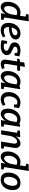

<svg xmlns="http://www.w3.org/2000/svg" viewBox="2262 -3078 827 5392"><g transform="rotate(90 2676.0 -382.5)"><path d="M579 -776 470 -88 541 -66 531 -1 351 5 373 -124Q336 -59 281.5 -24Q227 11 175 11Q112 11 71.5 -39Q31 -89 31 -188Q31 -285 70.5 -366.5Q110 -448 179 -496Q248 -544 332 -544Q377 -544 422 -528L447 -685L375 -707L385 -770ZM388 -317 407 -432Q367 -453 329 -453Q279 -453 238 -418Q197 -383 174 -325.5Q151 -268 151 -202Q151 -143 170 -114Q189 -85 222 -85Q254 -85 288 -112Q322 -139 349 -191.5Q376 -244 388 -317Z M739 -219V-209Q739 -141 767.5 -108Q796 -75 849 -75Q917 -75 1000 -121L1030 -52Q927 11 823 11Q733 11 678 -43Q623 -97 623 -207Q623 -294 658.5 -371.5Q694 -449 761 -496Q828 -543 917 -543Q997 -543 1043 -506.5Q1089 -470 1089 -409Q1089 -349 1043 -306Q997 -263 922 -241Q847 -219 762 -219ZM750 -297Q760 -296 779 -296Q855 -296 914 -323Q973 -350 973 -397Q973 -424 953.5 -441Q934 -458 901 -458Q848 -458 808 -412Q768 -366 750 -297Z M1290 -392Q1290 -366 1312 -351Q1334 -336 1384 -315Q1429 -296 1458 -280Q1487 -264 1507.5 -235.5Q1528 -207 1528 -165Q1528 -111 1496 -71Q1464 -31 1407 -10Q1350 11 1277 11Q1194 11 1108 -13L1133 -168H1207L1205 -85Q1246 -73 1284 -73Q1338 -73 1372.5 -93Q1407 -113 1407 -148Q1407 -176 1384 -192.5Q1361 -209 1312 -228Q1268 -245 1239.5 -260.5Q1211 -276 1191 -304Q1171 -332 1171 -375Q1171 -454 1233.5 -498.5Q1296 -543 1396 -543Q1476 -543 1565 -514L1541 -379H1468L1465 -451Q1432 -461 1398 -461Q1351 -461 1320.5 -442Q1290 -423 1290 -392Z M1823 -450 1776 -154Q1774 -142 1774 -130Q1774 -80 1819 -80Q1847 -80 1894 -101L1919 -24Q1840 11 1776 11Q1720 11 1687.5 -19Q1655 -49 1655 -109Q1655 -126 1658 -148L1705 -450H1626L1636 -516L1719 -533L1738 -650L1858 -670L1837 -532H1972L1959 -450Z M2415 -88 2486 -66 2476 -1 2296 5 2318 -126Q2280 -60 2226.5 -24.5Q2173 11 2120 11Q2057 11 2016.5 -39Q1976 -89 1976 -188Q1976 -285 2015.5 -366.5Q2055 -448 2124 -496Q2193 -544 2277 -544Q2342 -544 2407 -511L2421 -532H2485ZM2333 -317 2352 -432Q2312 -453 2274 -453Q2224 -453 2183 -418Q2142 -383 2119 -325.5Q2096 -268 2096 -202Q2096 -143 2115 -114Q2134 -85 2167 -85Q2199 -85 2233 -112Q2267 -139 2294.5 -191.5Q2322 -244 2333 -317Z M2686 -220Q2686 -147 2714 -113Q2742 -79 2790 -79Q2846 -79 2919 -121L2952 -48Q2905 -19 2857 -4Q2809 11 2764 11Q2676 11 2621 -46Q2566 -103 2566 -213Q2566 -306 2605.5 -381.5Q2645 -457 2712.5 -500Q2780 -543 2861 -543Q2940 -543 3016 -502L2994 -363H2916L2914 -441Q2883 -456 2849 -456Q2801 -456 2764 -423Q2727 -390 2706.5 -335.5Q2686 -281 2686 -220Z M3471 -88 3542 -66 3532 -1 3352 5 3374 -126Q3336 -60 3282.5 -24.5Q3229 11 3176 11Q3113 11 3072.5 -39Q3032 -89 3032 -188Q3032 -285 3071.5 -366.5Q3111 -448 3180 -496Q3249 -544 3333 -544Q3398 -544 3463 -511L3477 -532H3541ZM3389 -317 3408 -432Q3368 -453 3330 -453Q3280 -453 3239 -418Q3198 -383 3175 -325.5Q3152 -268 3152 -202Q3152 -143 3171 -114Q3190 -85 3223 -85Q3255 -85 3289 -112Q3323 -139 3350.5 -191.5Q3378 -244 3389 -317Z M4089 -87 4159 -66 4149 -1 3956 4 4011 -335Q4014 -356 4014 -373Q4014 -410 4000 -429.5Q3986 -449 3958 -449Q3925 -449 3891.5 -423.5Q3858 -398 3831 -346.5Q3804 -295 3792 -220L3757 0H3639L3710 -445L3640 -466L3650 -529L3836 -536L3811 -415Q3850 -478 3903.5 -510.5Q3957 -543 4008 -543Q4067 -543 4101.5 -506.5Q4136 -470 4136 -405Q4136 -382 4132 -361Z M4782 -776 4673 -88 4744 -66 4734 -1 4554 5 4576 -124Q4539 -59 4484.5 -24Q4430 11 4378 11Q4315 11 4274.5 -39Q4234 -89 4234 -188Q4234 -285 4273.5 -366.5Q4313 -448 4382 -496Q4451 -544 4535 -544Q4580 -544 4625 -528L4650 -685L4578 -707L4588 -770ZM4591 -317 4610 -432Q4570 -453 4532 -453Q4482 -453 4441 -418Q4400 -383 4377 -325.5Q4354 -268 4354 -202Q4354 -143 4373 -114Q4392 -85 4425 -85Q4457 -85 4491 -112Q4525 -139 4552 -191.5Q4579 -244 4591 -317Z M5319 -325Q5319 -238 5286 -161.5Q5253 -85 5187 -37Q5121 11 5026 11Q4933 11 4880 -41.5Q4827 -94 4827 -206Q4827 -293 4860 -370Q4893 -447 4959 -495Q5025 -543 5120 -543Q5213 -543 5266 -490Q5319 -437 5319 -325ZM4947 -206Q4947 -143 4970.5 -109.5Q4994 -76 5042 -76Q5093 -76 5128.5 -116Q5164 -156 5181.5 -214.5Q5199 -273 5199 -327Q5199 -389 5175.5 -422.5Q5152 -456 5104 -456Q5052 -456 5016.5 -416Q4981 -376 4964 -318Q4947 -260 4947 -206Z"/></g></svg>

Font: Bitter Pro SemiBold
Style: Italic
Weight: 600
Italic angle: -9°
Designer: Sol Matas, and Bitter project Authors
Foundry: Sol Matas
Version: Version 1.010